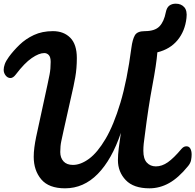

<svg xmlns="http://www.w3.org/2000/svg" viewBox="-21 -1017 1060 1042"><path d="M332 5Q244 5 203 -43.5Q162 -92 162 -166Q162 -190 165.5 -217Q169 -244 175 -273L237 -559Q242 -582 248 -612.5Q254 -643 254 -681Q254 -707 244 -718Q234 -729 219 -729Q191 -729 151.5 -702Q112 -675 65 -613Q50 -593 35 -593.5Q20 -594 9.5 -607.5Q-1 -621 -1 -638Q-1 -652 5 -669Q11 -686 27 -708Q51 -741 84.5 -773.5Q118 -806 163 -827Q208 -848 266 -848Q325 -848 360.5 -812Q396 -776 396 -702Q396 -646 387.5 -598Q379 -550 365 -491L324 -308Q318 -280 312 -252.5Q306 -225 306 -192Q306 -161 323.5 -141.5Q341 -122 375 -122Q417 -122 462.5 -155.5Q508 -189 552 -263.5Q596 -338 632.5 -459.5Q669 -581 692 -757Q698 -803 711 -825.5Q724 -848 765 -848Q819 -848 844 -873.5Q869 -899 879 -951Q884 -976 898 -986.5Q912 -997 933 -997Q962 -997 979 -978Q996 -959 991 -919Q983 -848 942.5 -799Q902 -750 833 -733Q828 -669 806 -552.5Q784 -436 765 -284Q761 -257 759 -237.5Q757 -218 757 -198Q757 -155 776 -134.5Q795 -114 825 -114Q858 -114 890 -136.5Q922 -159 964 -209Q972 -218 978.5 -220.5Q985 -223 991 -223Q1005 -223 1012 -210.5Q1019 -198 1019 -178Q1019 -164 1016 -148Q1013 -132 1000 -116Q948 -52 897 -23.5Q846 5 790 5Q704 5 661.5 -39.5Q619 -84 619 -148Q619 -176 623.5 -213Q628 -250 635 -296Q586 -151 509.5 -73Q433 5 332 5Z"/></svg>

Font: Pacifico
Style: Regular
Weight: 400
Designer: Vernon Adams
Foundry: Vernon Adams
Version: Version 3.010; ttfautohint (v1.8.4.7-5d5b)